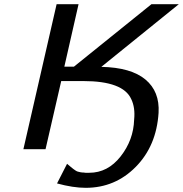

<svg xmlns="http://www.w3.org/2000/svg" viewBox="-20 -714 876 919"><path d="M92 0 251 -694H356L288 -395H334L705 -694H836L465 -394Q607 -391 676 -333.5Q745 -276 739 -174Q729 -16 630 84.5Q531 185 390 185Q330 185 253 164L301 70Q307 75 316.5 83Q326 91 330 94Q334 97 340.5 101.5Q347 106 352.5 107.5Q358 109 365.5 110.5Q373 112 383 112Q385 113 390 113H397H407Q496 113 557.5 34.5Q619 -44 622 -141Q628 -199 608 -240Q569 -326 379 -326H273L198 0Z"/></svg>

Font: Coval
Style: Medium Italic
Weight: 500
Foundry: Context Ltd
Version: Version 001.000